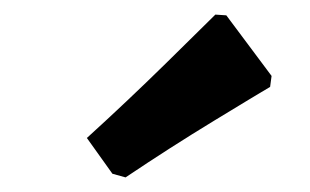

<svg xmlns="http://www.w3.org/2000/svg" viewBox="-20 -767 425 263"><path d="M152 -524 134 -529 99 -578Q154 -628 207 -680Q260 -732 275 -747L290 -746L352 -663L350 -648Q333 -638 273 -601.5Q213 -565 152 -524Z"/></svg>

Font: Alegreya SC ExtraBold
Style: Italic
Weight: 800
Italic angle: -7°
Designer: Juan Pablo del Peral
Foundry: Huerta Tipografica
Version: Version 2.007; ttfautohint (v1.6)